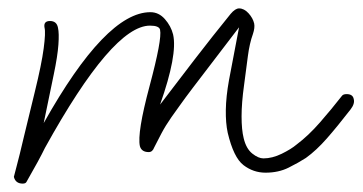

<svg xmlns="http://www.w3.org/2000/svg" viewBox="-20 -403 863 457"><path d="M34 34Q17 34 13 18Q13 17 19.5 -7Q26 -31 37 -78L63 -185Q79 -250 84 -288Q89 -326 86 -337Q83 -353 99 -353Q115 -353 118 -337Q121 -324 119 -296.5Q117 -269 108 -226L84 -110Q232 -374 338 -374Q358 -374 372.5 -357.5Q387 -341 392 -321Q403 -273 361 -154Q402 -208 444 -262.5Q486 -317 529 -370Q540 -383 549 -383Q561 -383 571.5 -371.5Q582 -360 585 -347Q587 -337 582 -322Q574 -300 570 -269.5Q566 -239 561 -201Q555 -158 555 -126Q555 -94 560 -74Q566 -49 580.5 -37.5Q595 -26 607 -26Q628 -26 650.5 -37Q673 -48 686 -59Q714 -80 741.5 -111.5Q769 -143 794 -175Q797 -179 805 -179Q820 -179 822 -167Q825 -156 814 -142Q783 -102 758 -73.5Q733 -45 708 -27Q691 -16 667 -4Q643 8 612 8Q583 8 559.5 -10Q536 -28 522 -87Q517 -110 517.5 -141.5Q518 -173 525 -212L549 -338L439 -194Q420 -169 408 -152Q396 -135 388 -124Q374 -104 364 -85Q354 -66 347 -52Q343 -41 334 -41Q317 -41 313 -55Q306 -86 336 -198Q366 -310 361 -332Q359 -342 337 -342Q248 -342 87 -51Q74 -24 43 30Q41 34 34 34Z"/></svg>

Font: Oooh Baby
Style: Normal
Weight: 400
Designer: Robert E. Leuschke
Foundry: Robert E. Leuschke
Version: Version 1.011; ttfautohint (v1.8.3)